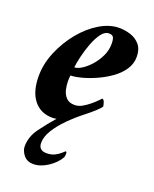

<svg xmlns="http://www.w3.org/2000/svg" viewBox="-125 -510 635 794"><g transform="rotate(20 192.0 -112.5)"><path d="M61 156Q61 113 89 75Q117 37 146 4Q141 5 137 5.5Q133 6 128 6Q76 6 46 -31.5Q16 -69 16 -137Q16 -191 38.5 -244.5Q61 -298 97 -342Q133 -386 176.5 -412Q220 -438 262 -438Q287 -438 312 -430Q337 -422 353.5 -402.5Q370 -383 370 -349Q370 -319 352.5 -293Q335 -267 306.5 -247Q278 -227 246.5 -213Q215 -199 186 -191.5Q157 -184 139 -184Q138 -182 137.5 -172.5Q137 -163 137 -159Q137 -141 141.5 -121.5Q146 -102 159 -88.5Q172 -75 196 -75Q213 -75 229.5 -84.5Q246 -94 260.5 -106Q275 -118 284.5 -128Q294 -138 295 -139Q302 -139 306 -126.5Q310 -114 310 -109Q306 -102 288.5 -86Q271 -70 248 -52Q216 -27 186.5 2.5Q157 32 138.5 62Q120 92 120 119Q120 152 155 152Q176 152 191 144.5Q206 137 215.5 128Q225 119 228 117Q233 118 232.5 129Q232 140 230 143Q214 171 182 192Q150 213 119 213Q91 213 76 194Q61 175 61 156ZM142 -221Q156 -221 175 -233Q194 -245 212 -265.5Q230 -286 242 -311.5Q254 -337 254 -364Q254 -384 249.5 -393Q245 -402 229 -402Q211 -402 196 -381.5Q181 -361 169.5 -330.5Q158 -300 151 -270Q144 -240 142 -221Z"/></g></svg>

Font: Amiri
Style: Bold Italic
Weight: 700
Italic angle: 10°
Designer: Khaled Hosny
Version: Version 0.113